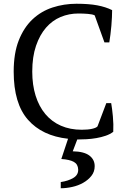

<svg xmlns="http://www.w3.org/2000/svg" viewBox="-20 -732 684 1024"><path d="M547 -182H573Q578 -154 582 -111.5Q586 -69 584 -29Q567 -16 543.5 -8Q520 0 494 4.5Q468 9 441.5 10.5Q415 12 392 12L368 75Q428 76 456.5 97.5Q485 119 485 154Q485 184 467.5 206Q450 228 423.5 243Q397 258 365 265Q333 272 304 272V239Q344 233 371 217Q398 201 397 172Q396 144 374 131.5Q352 119 307 116L343 8Q205 -7 129 -93.5Q53 -180 53 -350Q53 -448 80 -516.5Q107 -585 153 -628.5Q199 -672 260 -692Q321 -712 388 -712Q454 -712 499 -703.5Q544 -695 578 -678Q578 -662 577 -640.5Q576 -619 574 -595Q572 -571 569 -548Q566 -525 563 -506H537L485 -650Q474 -656 448.5 -658Q423 -660 398 -660Q348 -660 303.5 -641.5Q259 -623 225.5 -584.5Q192 -546 172 -487.5Q152 -429 152 -350Q152 -279 170 -221.5Q188 -164 222 -123.5Q256 -83 305 -61.5Q354 -40 416 -40Q449 -40 471 -45Q493 -50 500 -58Z"/></svg>

Font: PT Serif
Style: Regular
Weight: 400
Designer: A.Korolkova, O.Umpeleva, V.Yefimov
Foundry: ParaType Ltd
Version: Version 1.000W OFL; ttfautohint (v1.6)